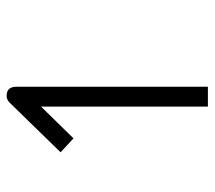

<svg xmlns="http://www.w3.org/2000/svg" viewBox="-54 -644 648 580"><g transform="rotate(-90 270.0 -354.0)"><path d="M249 -648Q259 -658 269 -658Q279 -658 283 -656Q298 -650 298 -628V-50H238V-554L142 -456L100 -495Z"/></g></svg>

Font: 3270 Nerd Font
Style: Regular
Weight: 400
Monospace: yes
Version: Version 3.0.1;Nerd Fonts 3.3.0